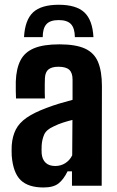

<svg xmlns="http://www.w3.org/2000/svg" viewBox="-20 -800 506 827"><path d="M167.5 7.5Q102 7.5 69.2 -24Q36.5 -55.5 30.5 -129Q30 -139 30 -152Q30 -165 30.5 -174Q33.5 -213.5 48.2 -242.2Q63 -271 94.8 -293Q126.5 -315 180 -335Q207.5 -345.5 234 -353.5Q260.5 -361.5 292.5 -370V-457.5Q292.5 -486.5 278.2 -499.5Q264 -512.5 231.5 -512.5Q204 -512.5 189.5 -501.5Q175 -490.5 173.5 -464Q173 -455.5 172.8 -436.5Q172.5 -417.5 172.8 -399.2Q173 -381 173.5 -376H49Q48.5 -386.5 48 -407.8Q47.5 -429 48 -449Q50 -504.5 68.2 -540Q86.5 -575.5 126.8 -592.2Q167 -609 236 -609Q306 -609 346 -590.8Q386 -572.5 402.5 -532.5Q419 -492.5 419 -429L418 0H290V-62H271Q254 -27 232 -9.8Q210 7.5 167.5 7.5ZM218 -85Q242 -85 261.2 -97.2Q280.5 -109.5 291 -131L292 -283.5Q272 -278.5 251.5 -272Q231 -265.5 211 -255.5Q179.5 -241.5 170.2 -220.2Q161 -199 159.5 -174Q159 -161.5 159 -155Q159 -148.5 159.5 -138.5Q162 -112.5 176.8 -98.8Q191.5 -85 218 -85ZM233 -779.5Q308 -779.5 343.2 -746.8Q378.5 -714 382.5 -640H302.5Q302 -678.5 285.8 -696Q269.5 -713.5 233 -713.5Q196 -713.5 180 -695.8Q164 -678 164 -640H83.5Q87.5 -714 122.5 -746.8Q157.5 -779.5 233 -779.5Z"/></svg>

Font: Big Shoulders
Style: Bold
Weight: 700
Designer: Patric King
Foundry: XO Type Co
Version: Version 2.002